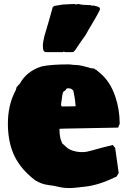

<svg xmlns="http://www.w3.org/2000/svg" viewBox="-20 -920 648 972"><path d="M327 -594Q331 -594 336 -593.5Q341 -593 348 -592Q350 -592 355 -591.5Q360 -591 366 -591Q387 -591 443 -574H449Q456 -574 460 -571Q461 -570 462 -568.5Q463 -567 464 -567Q469 -567 470 -564L489 -548Q538 -506 563 -433Q586 -366 586 -293L578 -274L310 -269L281 -268L282 -242L286 -218L295 -194L321 -171Q332 -162 352.5 -156Q373 -150 395 -150H400Q417 -150 442 -157.5Q467 -165 495 -172L551 -186L563 -171L581 -44L570 -26Q524 -4 487 8Q450 20 418 24Q390 27 369.5 29.5Q349 32 331 32Q301 32 277 26Q253 20 227 17Q190 13 157 -8Q87 -62 54.5 -127.5Q22 -193 20 -284Q18 -387 60 -464L65 -481Q69 -483 69.5 -484.5Q70 -486 71 -486L73 -490L79 -494Q114 -560 192 -584Q239 -594 327 -594ZM327 -473Q324 -473 320 -472.5Q316 -472 314 -467Q312 -461 305 -459Q298 -457 295 -434Q292 -409 289.5 -395Q287 -381 297 -381L363 -382L360 -412L357 -431L353 -452Q353 -456 351.5 -458Q350 -460 349 -464L339 -471Q333 -473 327 -473ZM310 -656 302 -659 299 -656H216Q204 -656 200.5 -664Q197 -672 197 -686Q197 -703 200.5 -716.5Q204 -730 205 -738Q216 -774 226 -809Q236 -844 247 -884L255 -890L298 -897L357 -900L363 -897Q367 -899 373 -899H383Q385 -899 386 -898Q387 -897 390 -897L396 -896L438 -894L446 -891Q448 -891 448 -892H453Q474 -888 480 -884Q486 -881 486 -875Q486 -871 483 -865Q481 -860 473 -846Q471 -842 463.5 -829Q456 -816 443 -794Q438 -785 434 -779Q430 -773 428 -769L415 -745Q398 -721 389 -708.5Q380 -696 375.5 -688.5Q371 -681 364 -671Q354 -656 347 -656Z"/></svg>

Font: Sigmar
Style: Regular
Weight: 400
Designer: Vernon Adams
Foundry: Vernon Adams
Version: Version 1.000; ttfautohint (v1.8.4.7-5d5b);gftools[0.9.24]